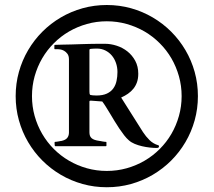

<svg xmlns="http://www.w3.org/2000/svg" viewBox="-20 -745 871 783"><path d="M43.9 -353Q43.9 -404.3 57.1 -451.7Q70.3 -499 94.7 -540.5Q119.1 -582 152.8 -615.7Q186.5 -649.4 228 -673.8Q269.5 -698.2 316.9 -711.4Q364.3 -724.6 415.5 -724.6Q466.8 -724.6 514.2 -711.4Q561.5 -698.2 603 -673.8Q644.5 -649.4 678.2 -615.7Q711.9 -582 736.3 -540.5Q760.7 -499 773.9 -451.7Q787.1 -404.3 787.1 -353Q787.1 -301.8 773.9 -254.4Q760.7 -207 736.3 -165.5Q711.9 -124 678.2 -90.3Q644.5 -56.6 603 -32.2Q561.5 -7.8 514.2 5.4Q466.8 18.6 415.5 18.6Q364.3 18.6 316.9 5.4Q269.5 -7.8 228 -32.2Q186.5 -56.6 152.8 -90.3Q119.1 -124 94.7 -165.5Q70.3 -207 57.1 -254.4Q43.9 -301.8 43.9 -353ZM110.4 -353Q110.4 -311 121.3 -272Q132.3 -232.9 152.1 -199Q171.9 -165 199.7 -137.2Q227.5 -109.4 261.5 -89.6Q295.4 -69.8 334.5 -58.8Q373.5 -47.9 415.5 -47.9Q457.5 -47.9 496.6 -58.8Q535.6 -69.8 569.6 -89.6Q603.5 -109.4 631.3 -137.2Q659.2 -165 679 -199Q698.7 -232.9 709.7 -272Q720.7 -311 720.7 -353Q720.7 -395 709.7 -434.1Q698.7 -473.1 679 -507.1Q659.2 -541 631.3 -568.8Q603.5 -596.7 569.6 -616.5Q535.6 -636.2 496.6 -647.2Q457.5 -658.2 415.5 -658.2Q373.5 -658.2 334.5 -647.2Q295.4 -636.2 261.5 -616.5Q227.5 -596.7 199.7 -568.8Q171.9 -541 152.1 -507.1Q132.3 -473.1 121.3 -434.1Q110.4 -395 110.4 -353ZM202.6 -164.1Q202.6 -164.6 203.1 -165.5Q203.6 -166.5 205.1 -166.5Q207 -166.5 210.7 -167Q214.4 -167.5 218.5 -168.2Q222.7 -168.9 226.3 -169.7Q230 -170.4 231.4 -170.4Q248 -174.3 254.6 -183.1Q261.2 -191.9 261.2 -204.6V-502.4Q261.2 -517.1 255.1 -525.4Q249 -533.7 241 -538.1Q232.9 -542.5 225.3 -543.5Q217.8 -544.4 215.3 -544.4H204.1Q202.6 -544.4 202.1 -545.4Q201.7 -546.4 201.7 -546.9V-559.6Q201.7 -560.1 201.9 -560.8Q202.1 -561.5 204.1 -562Q204.1 -562 205.3 -562Q206.5 -562 209.7 -562.3Q212.9 -562.5 219 -562.5Q225.1 -562.5 236.3 -563Q252.4 -563 270.8 -563.7Q289.1 -564.5 307.9 -564.9Q326.7 -565.4 345 -565.9Q363.3 -566.4 379.4 -566.4H408.7Q431.6 -566.4 455.8 -558.6Q480 -550.8 499.5 -535.4Q519 -520 531.5 -497.1Q543.9 -474.1 543.9 -444.3Q543.9 -424.8 538.6 -409.7Q533.2 -394.5 523.9 -383.1Q514.6 -371.6 502 -362.8Q489.3 -354 474.1 -347.2L563 -206.5Q574.7 -188.5 589.8 -173.6Q605 -158.7 625 -152.8Q627.4 -152.3 627.9 -151.4Q628.4 -150.4 628.4 -148.9Q628.4 -144.5 626 -143.1Q623.5 -141.6 618.7 -141.6Q606.4 -141.6 590.8 -143.3Q575.2 -145 559.3 -148.7Q543.5 -152.3 529.3 -158.2Q515.1 -164.1 505.4 -172.9Q496.1 -180.7 486.3 -193.4Q476.6 -206.1 466.8 -220.5Q457 -234.9 447.5 -250.7Q438 -266.6 429 -281.5Q419.9 -296.4 411.9 -309.3Q403.8 -322.3 397 -331.1L351.6 -334.5Q351.1 -334.5 349.1 -334.5Q347.2 -334.5 346.2 -334Q345.2 -333 345 -332.5Q344.7 -332 344.7 -330.1V-205.6Q344.7 -197.8 346.7 -191.9Q348.6 -186 353.5 -181.6Q358.4 -177.2 366.2 -174.6Q374 -171.9 385.3 -170.4Q386.7 -170.4 390.1 -169.7Q393.6 -168.9 397.5 -168.2Q401.4 -167.5 405.3 -167Q409.2 -166.5 411.6 -166.5Q413.6 -166.5 413.8 -165.5Q414.1 -164.6 414.1 -164.1V-151.4Q414.1 -150.9 413.6 -149.9Q413.1 -148.9 411.6 -148.9H205.1Q203.6 -148.9 203.1 -153.1Q202.6 -157.2 202.6 -160.6ZM345.2 -363.8Q345.7 -361.3 346.7 -359.4Q347.7 -357.4 350.6 -357.4Q353.5 -356.9 358.6 -356.2Q363.8 -355.5 373.5 -355.5Q398.9 -355.5 415.8 -363.3Q432.6 -371.1 442.1 -384.5Q451.7 -397.9 455.3 -415.3Q459 -432.6 459 -451.2Q459 -470.7 452.9 -488.3Q446.8 -505.9 435.8 -518.8Q424.8 -531.7 409.4 -539.3Q394 -546.9 375.5 -546.9Q371.6 -546.9 369.1 -546.9Q366.7 -546.9 364.5 -546.6Q362.3 -546.4 359.6 -546.4Q356.9 -546.4 352.1 -545.9Q350.1 -545.9 347.4 -545.2Q344.7 -544.4 344.7 -541V-372.6Z"/></svg>

Font: Cardo
Style: Bold
Weight: 700
Designer: David J. Perry
Foundry: David J. Perry
Version: Version 1.0011